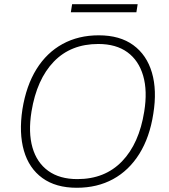

<svg xmlns="http://www.w3.org/2000/svg" viewBox="-20 -880 799 908"><path d="M86 -363Q104 -475 152.5 -553Q201 -631 276 -672Q351 -713 447 -713Q547 -713 610.5 -666.5Q674 -620 698.5 -536.5Q723 -453 705 -342Q688 -231 639 -152.5Q590 -74 515 -33Q440 8 343 8Q244 8 180.5 -38Q117 -84 93 -167.5Q69 -251 86 -363ZM129 -353Q113 -254 133.5 -182.5Q154 -111 208 -72Q262 -33 346 -33Q476 -33 557 -117Q638 -201 662 -352Q678 -450 657 -522Q636 -594 582.5 -633Q529 -672 445 -672Q315 -672 234.5 -588.5Q154 -505 129 -353ZM315 -822 321 -860H631L625 -822Z"/></svg>

Font: Mulish ExtraLight ExtraLight
Style: Italic
Weight: 250
Italic angle: -9°
Version: Version 3.603